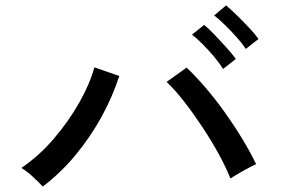

<svg xmlns="http://www.w3.org/2000/svg" viewBox="-20 -829 1040 710"><path d="M138 -139Q126 -153 102 -175Q78 -197 59 -208Q124 -252 178.5 -315.5Q233 -379 272.5 -448.5Q312 -518 329 -580L421 -548Q397 -473 356 -398Q315 -323 260 -256.5Q205 -190 138 -139ZM832 -169Q816 -210 788.5 -260Q761 -310 727.5 -360.5Q694 -411 660 -454.5Q626 -498 596 -526L670 -579Q703 -548 739.5 -505.5Q776 -463 811 -414Q846 -365 876 -315.5Q906 -266 927 -222Q911 -215 881.5 -198.5Q852 -182 832 -169ZM889 -648Q876 -668 855 -691.5Q834 -715 812 -736.5Q790 -758 772 -772L816 -809Q832 -796 855.5 -773Q879 -750 901.5 -726Q924 -702 936 -685ZM805 -574Q792 -595 772 -619Q752 -643 730 -665Q708 -687 690 -701L735 -737Q751 -724 773.5 -700.5Q796 -677 818 -652.5Q840 -628 852 -611Z"/></svg>

Font: Zen Kaku Gothic New Medium
Style: Regular
Weight: 500
Designer: Yoshimichi Ohira
Foundry: Positype
Version: Version 1.002